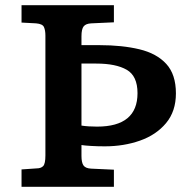

<svg xmlns="http://www.w3.org/2000/svg" viewBox="-20 -720 726 740"><path d="M63 0V-67L121 -71Q138 -71 146.5 -80Q155 -89 155 -121V-583Q155 -603 149.5 -615.5Q144 -628 119 -630L63 -633V-700H419V-634L332 -630Q311 -629 302.5 -618.5Q294 -608 294 -580V-546H363Q451 -546 517.5 -530Q584 -514 621 -473.5Q658 -433 658 -360Q658 -291 620 -245.5Q582 -200 519.5 -178Q457 -156 384 -156Q356 -156 331 -157.5Q306 -159 294 -161V-119Q294 -93 302 -82Q310 -71 332 -70L419 -66V0ZM294 -236Q319 -232 354 -232Q510 -232 510 -361Q510 -427 468.5 -451Q427 -475 351 -475H294Z"/></svg>

Font: Literata 7pt SemiBold
Style: Regular
Weight: 600
Designer: Latin by Veronika Burian and Jose Scaglione. Greek by Irene Vlachou. Cyrillic by Vera Evstafieva.
Foundry: TypeTogether
Version: Version 3.002